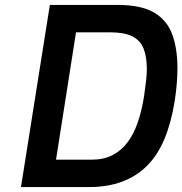

<svg xmlns="http://www.w3.org/2000/svg" viewBox="-20 -758 739 778"><path d="M65 0 182 -738H457Q552 -738 604.5 -707Q657 -676 678 -618.5Q699 -561 699 -481Q699 -449 696 -415.5Q693 -382 688 -349Q674 -262 647 -196.5Q620 -131 577 -87.5Q534 -44 475 -22Q416 0 340 0ZM207 -111H352Q400 -111 436 -129.5Q472 -148 497 -181.5Q522 -215 538.5 -263Q555 -311 564 -370Q569 -404 572 -431.5Q575 -459 575 -477Q575 -529 561.5 -562Q548 -595 515.5 -611Q483 -627 427 -627H288Z"/></svg>

Font: Exo Thin SemiBold
Style: Italic
Weight: 600
Italic angle: -9°
Version: Version 2.000